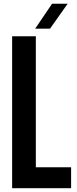

<svg xmlns="http://www.w3.org/2000/svg" viewBox="-20 -991 408 1011"><path d="M43.9 0V-800H168.7V-110.3H354.4V0ZM165.2 -840 254.1 -971.2H336.2L243.3 -840Z"/></svg>

Font: Big Shoulders Display SC Thin
Style: Regular
Weight: 100
Designer: Patric King
Foundry: XO Type Co
Version: Version 2.002